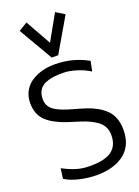

<svg xmlns="http://www.w3.org/2000/svg" viewBox="-204 -1202 944 1305"><g transform="rotate(-20 267.5 -549.5)"><path d="M0.5 0ZM267.6 -934.6 371.1 -1118.7 433.6 -1080.6 291 -835.9H244.1L101.6 -1080.6L164.1 -1118.7ZM34.2 -35.2 43.9 -108.4Q99.6 -79.1 143.1 -66.7Q186.5 -54.2 231.9 -54.2Q277.3 -54.2 304.9 -57.9Q332.5 -61.5 359.4 -71.3Q386.2 -81.1 404.3 -97.7Q444.8 -134.3 444.8 -203.1Q444.8 -271.5 388.7 -309.6Q343.3 -340.3 283 -359.1Q222.7 -377.9 185.8 -390.1Q148.9 -402.3 115.7 -419.9Q82.5 -436.5 56.6 -459Q0.5 -507.3 0.5 -594.2Q0.5 -643.1 21.7 -680.9Q43 -718.8 78.1 -741.2Q148.9 -786.1 244.1 -786.1Q376.5 -786.1 484.9 -724.6L470.2 -652.8Q428.2 -679.7 375.5 -695.8Q322.8 -711.9 283.4 -711.9Q244.1 -711.9 220.7 -709.7Q197.3 -707.5 171.6 -700Q146 -692.4 128.9 -679.7Q89.8 -649.9 89.8 -589.8Q89.8 -531.2 146 -500Q185.1 -478 248.8 -460.2Q312.5 -442.4 349.4 -430.4Q386.2 -418.5 419.4 -400.1Q452.6 -381.8 478.5 -357.4Q534.7 -304.7 534.7 -208Q534.7 -70.3 420.9 -13.2Q354.5 20 259.8 20Q202.6 20 139.6 5.9Q76.7 -8.3 34.2 -35.2Z"/></g></svg>

Font: Dhyana
Style: Regular
Weight: 400
Foundry: Vernon Adams
Version: Version 1.002; ttfautohint (v0.8.51-6076)